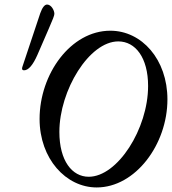

<svg xmlns="http://www.w3.org/2000/svg" viewBox="-20 -811 756 844"><path d="M86 -502C105 -502 125 -525 145 -571L194 -684C212 -725 219 -743 219 -750C219 -766 205 -791 187 -791C176 -791 166 -778 157 -753L79 -519C78 -516 77 -513 77 -510C77 -505 79 -502 86 -502ZM405 13C575 13 716 -176 716 -374C716 -550 603 -676 465 -676C291 -676 154 -486 154 -288C154 -113 270 13 405 13ZM370 -34C297 -34 241 -104 241 -231C241 -414 372 -629 500 -629C575 -629 631 -558 631 -433C631 -245 497 -34 370 -34Z"/></svg>

Font: Junicode Two Beta SemiCondensed Medium
Style: Italic
Weight: 500
Width: 4
Italic angle: -10°
Version: Version 1.063